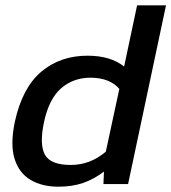

<svg xmlns="http://www.w3.org/2000/svg" viewBox="-20 -694 646 724"><path d="M200 10Q139 10 95.5 -15.5Q52 -41 35 -95Q18 -149 36 -235Q64 -363 135.5 -423.5Q207 -484 310 -484Q397 -484 448 -443L497 -674H606L463 0H370L372 -47Q334 -18 293 -4Q252 10 200 10ZM247 -72Q320 -72 379 -122L430 -359Q393 -401 321 -401Q257 -401 211 -361.5Q165 -322 146 -234Q128 -149 149.5 -110.5Q171 -72 247 -72Z"/></svg>

Font: Kanit
Style: Italic
Weight: 400
Italic angle: -12°
Designer: Katatrad Team
Foundry: CadsonDemak
Version: Version 2.000; ttfautohint (v1.8.3)